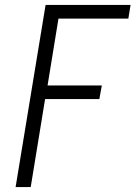

<svg xmlns="http://www.w3.org/2000/svg" viewBox="-20 -755 547 775"><path d="M43 0 164 -735H507L498 -680H216L172 -410H391L381 -355H162L104 0Z"/></svg>

Font: Iosevka Term Curly Lt Obl
Style: Regular
Weight: 300
Italic angle: -9°
Designer: Belleve Invis
Foundry: Belleve Invis
Version: Version 32.3.0